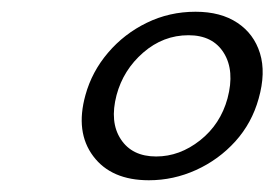

<svg xmlns="http://www.w3.org/2000/svg" viewBox="-20 -733 467 327"><path d="M313 -713Q356 -713 384.2 -694.2Q412.5 -675.5 422.8 -642.2Q433 -609 420.5 -565Q409 -523.5 380.8 -492.2Q352.5 -461 314 -443.5Q275.5 -426 233.5 -426Q169.5 -426 138.8 -467Q108 -508 125.5 -571Q136.5 -611 164 -643.2Q191.5 -675.5 230 -694.2Q268.5 -713 313 -713ZM301 -673Q258 -673 224 -643.5Q190 -614 178.5 -571Q166.5 -525 185.8 -495.8Q205 -466.5 246 -466.5Q286 -466.5 320.8 -494Q355.5 -521.5 367.5 -565.5Q380 -612.5 361.2 -642.8Q342.5 -673 301 -673Z"/></svg>

Font: Fraunces Medium
Style: Italic
Weight: 500
Italic angle: -16°
Version: Version 1.000;[b76b70a41]